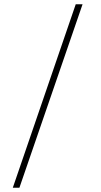

<svg xmlns="http://www.w3.org/2000/svg" viewBox="-20 -770 472 900"><path d="M40 110 335 -750H367L71 110Z"/></svg>

Font: Geist Thin
Style: Regular
Weight: 400
Designer: Basement.studio, Andrés Briganti, Mateo Zaragoza
Foundry: Basement.studio, Vercel, Andrés Briganti, Guido Ferreyra, Mateo Zaragoza
Version: Version 1.401